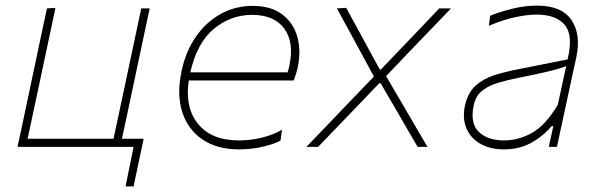

<svg xmlns="http://www.w3.org/2000/svg" viewBox="-20 -524 2150 685"><path d="M428 141 456.5 0H42.5Q54.5 -56.5 65.8 -108.8Q77 -161 89.5 -221L100 -270.5Q113 -332 124.2 -385Q135.5 -438 147.5 -494L178 -496Q166 -439.5 154.5 -385.8Q143 -332 130 -270.5L119.5 -221Q108 -167.5 98.5 -122.5Q89 -77.5 78.5 -29H385Q395.5 -77.5 405 -122.5Q414.5 -167.5 426 -221L436.5 -270.5Q449.5 -332 460.8 -385Q472 -438 484 -494H514Q502 -438 490.8 -385Q479.5 -332 466.5 -270.5L456 -221Q444.5 -167 435 -122Q425.5 -77 415 -29H492.5Q488 -7.5 483.5 14Q479 35.5 474 58.5Q469.5 80 465.2 100Q461 120 456.5 141Z M833 9Q754.5 9 702.2 -26.5Q650 -62 630 -125Q610 -188 628 -271Q643 -342 679.5 -394Q716 -446 768 -474.5Q820 -503 881 -503Q946 -503 986 -473.2Q1026 -443.5 1040.2 -394.5Q1054.5 -345.5 1043 -288Q1041 -277 1036.5 -262.2Q1032 -247.5 1028 -237H653.5Q639 -141 686.5 -82Q734 -23 833 -23Q873.5 -23 913.8 -32.8Q954 -42.5 986 -61L981 -23Q964 -12 921.5 -1.5Q879 9 833 9ZM879 -471Q804 -471 743.5 -421.5Q683 -372 659 -266H1006Q1010.5 -279.5 1013 -293Q1029.5 -374 993.8 -422.5Q958 -471 879 -471Z M1073 0Q1104.5 -32.5 1127.8 -56.8Q1151 -81 1171.8 -102.8Q1192.5 -124.5 1216 -149L1314 -251L1262 -347Q1241 -385.5 1224 -417Q1207 -448.5 1182 -494L1215 -496Q1236 -458 1253 -426.8Q1270 -395.5 1287 -364L1335 -276H1339L1423 -364Q1455.5 -398 1483.8 -427.5Q1512 -457 1547 -494H1589Q1558.5 -462 1536.5 -439.2Q1514.5 -416.5 1495 -396.2Q1475.5 -376 1451.5 -351L1357.5 -252.5L1418 -149Q1439 -113 1458.5 -79.5Q1478 -46 1505 0H1470Q1449 -36 1432 -65.2Q1415 -94.5 1394 -131L1338 -227H1333L1243 -133Q1208.5 -97.5 1179.5 -67.2Q1150.5 -37 1115 0Z M1778 9Q1728.5 9 1693.8 -11Q1659 -31 1644 -66.5Q1629 -102 1639 -148Q1649.5 -194.5 1677.8 -219.2Q1706 -244 1744.5 -256Q1783 -268 1824 -276L2005 -312Q2026 -398.5 1994.8 -435.2Q1963.5 -472 1895 -472Q1863.5 -472 1820.5 -463.2Q1777.5 -454.5 1724 -432L1729 -468Q1760.5 -481 1806.2 -492.5Q1852 -504 1896 -504Q1984 -504 2018.8 -452.5Q2053.5 -401 2036 -319Q2031.5 -298 2025.5 -271.5Q2019.5 -245 2012.5 -211L1996.5 -137Q1990 -107 1982.8 -73.5Q1975.5 -40 1967 0H1938L1954 -74H1948Q1916 -36.5 1873.8 -13.8Q1831.5 9 1778 9ZM1779 -23Q1829.5 -23 1877.8 -49.8Q1926 -76.5 1970 -150L2000 -288Q1989.5 -284 1972.5 -278.8Q1955.5 -273.5 1921.8 -265.8Q1888 -258 1828 -246Q1790 -238.5 1756.5 -228.5Q1723 -218.5 1700 -200Q1677 -181.5 1670 -148Q1656.5 -83.5 1688.5 -53.2Q1720.5 -23 1779 -23Z"/></svg>

Font: Commissioner Thin
Style: Italic
Weight: 100
Italic angle: -12°
Designer: Kostas Bartsokas
Foundry: Kostas Bartsokas
Version: Version 1.000; ttfautohint (v1.8.3)